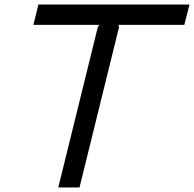

<svg xmlns="http://www.w3.org/2000/svg" viewBox="-20 -830 859 850"><path d="M819 -810 796 -720H504L507 -710L332 0H238L413 -710L420 -720H128L150 -810Z"/></svg>

Font: Sinkin Sans 400 Italic
Style: Italic
Weight: 400
Italic angle: -112°
Designer: Keith Bates
Foundry: K-Type
Version: Sinkin Sans (version 1.0)  by Keith Bates   •   © 2014   www